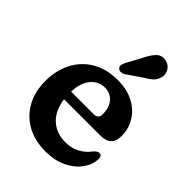

<svg xmlns="http://www.w3.org/2000/svg" viewBox="-205 -795 906 906"><g transform="rotate(45 247.5 -342.0)"><path d="M467 -293.5Q467 -225 395 -225H152Q161.5 -156.5 201 -121Q240.5 -85.5 300.5 -85.5Q342 -85.5 373.5 -103.8Q405 -122 423 -148Q439 -164.5 449.5 -164Q467.5 -163.5 467 -140Q465.5 -101 440 -66.2Q414.5 -31.5 369.5 -10Q324.5 11.5 263.5 11.5Q191.5 11.5 138.8 -18.2Q86 -48 57.2 -101Q28.5 -154 28.5 -223.5Q28.5 -293.5 56.8 -349Q85 -404.5 138.8 -436.5Q192.5 -468.5 268.5 -468.5Q328.5 -468.5 373 -445.5Q417.5 -422.5 442.2 -382.8Q467 -343 467 -293.5ZM250 -400.5Q208.5 -400.5 180.5 -367.8Q152.5 -335 150 -274H301Q331.5 -274 331.5 -303Q331.5 -349 308.5 -374.8Q285.5 -400.5 250 -400.5ZM277.5 -628Q293.5 -661 312.2 -680Q331 -699 360 -693.5Q384.5 -689 396.8 -669.8Q409 -650.5 405.5 -629Q401.5 -607.5 387.2 -592.5Q373 -577.5 345 -562L268.5 -509.5Q259.5 -505 249.5 -505Q239.5 -505 233.5 -511.5Q226.5 -519 228 -528.2Q229.5 -537.5 234 -547.5Z"/></g></svg>

Font: Fraunces 72pt S100 SemiBold
Style: Regular
Weight: 600
Version: Version 1.000; ttfautohint (v1.8.3)